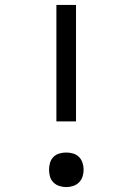

<svg xmlns="http://www.w3.org/2000/svg" viewBox="-20 -755 540 783"><path d="M210 -260H290V-735H210ZM250 8Q264 8 278 3.5Q292 -1 302 -11Q312 -21 316.5 -34.5Q321 -48 321 -63Q321 -77 316.5 -91Q312 -105 302 -115Q292 -125 278 -129Q264 -133 250 -133Q236 -133 222 -129Q208 -125 198 -115Q188 -105 184 -91Q180 -77 180 -63Q180 -48 184 -34.5Q188 -21 198 -11Q208 -1 222 3.5Q236 8 250 8Z"/></svg>

Font: Iosevka SS09
Style: Regular
Weight: 400
Monospace: yes
Designer: Belleve Invis
Foundry: Belleve Invis
Version: Version 5.2.1; ttfautohint (v1.8.3)